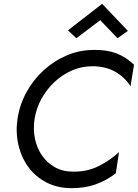

<svg xmlns="http://www.w3.org/2000/svg" viewBox="-20 -970 718 1000"><path d="M160 -350Q152 -297 162 -248Q172 -199 198.5 -160.5Q225 -122 266 -99Q307 -76 361 -76Q434 -75 494 -105Q554 -135 600 -178L583 -67Q534 -30 479 -10Q424 10 353 10Q280 10 222.5 -19.5Q165 -49 128 -99.5Q91 -150 76 -215Q61 -280 71 -350Q82 -424 117.5 -489Q153 -554 207 -603.5Q261 -653 328 -681.5Q395 -710 470 -710Q537 -711 586.5 -692Q636 -673 678 -633L660 -521Q628 -570 578 -597.5Q528 -625 461 -625Q406 -625 356 -603.5Q306 -582 265 -544Q224 -506 196.5 -456.5Q169 -407 160 -350ZM378 -771 334 -812 512 -950 646 -809 592 -771 502 -865Z"/></svg>

Font: Jost
Style: Italic
Weight: 400
Italic angle: -5°
Version: Version 3.710